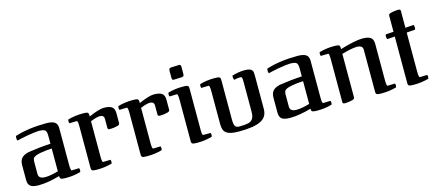

<svg xmlns="http://www.w3.org/2000/svg" viewBox="-53 -1223 3951 1745"><g transform="rotate(-15 1922.5 -350.0)"><path d="M543 -23Q543 -35 539 -42L470 -40Q459 -40 459 -95V-441Q459 -480 434.5 -497Q410 -514 356 -514Q189 -514 62 -474Q58 -467 58 -454Q58 -441 63 -429Q86 -436 159 -450Q243 -464 271 -464Q316 -464 330.5 -452Q345 -440 345 -402V-324Q245 -319 134 -302Q88 -292 67 -268.5Q46 -245 46 -203V-63Q46 -21 69 -4Q92 13 147 13Q230 13 345 -20Q345 -5 349 1.5Q353 8 365.5 10.5Q378 13 405 13Q476 13 540 -6Q543 -15 543 -23ZM223 -43Q160 -43 160 -88V-199Q160 -234 173 -244Q191 -259 241 -268Q290 -277 345 -279V-65Q270 -43 223 -43Z M640 -406V-30Q639 -9 642.5 -0.5Q646 8 658 10.5Q670 13 700 13Q769 13 835 -6Q838 -15 838 -23Q838 -35 834 -42L765 -40Q754 -40 754 -95V-426Q812 -450 843 -450Q882 -450 882 -413V-330Q882 -313 899 -313Q942 -313 980 -324Q996 -330 996 -344V-438Q996 -479 973 -496.5Q950 -514 895 -514Q853 -514 754 -471Q755 -492 751.5 -500.5Q748 -509 736 -511.5Q724 -514 694 -514Q625 -514 559 -495Q556 -486 556 -478Q556 -466 560 -459L629 -461Q640 -461 640 -406Z M1111 -406V-30Q1110 -9 1113.5 -0.5Q1117 8 1129 10.5Q1141 13 1171 13Q1240 13 1306 -6Q1309 -15 1309 -23Q1309 -35 1305 -42L1236 -40Q1225 -40 1225 -95V-426Q1283 -450 1314 -450Q1353 -450 1353 -413V-330Q1353 -313 1370 -313Q1413 -313 1451 -324Q1467 -330 1467 -344V-438Q1467 -479 1444 -496.5Q1421 -514 1366 -514Q1324 -514 1225 -471Q1226 -492 1222.5 -500.5Q1219 -509 1207 -511.5Q1195 -514 1165 -514Q1096 -514 1030 -495Q1027 -486 1027 -478Q1027 -466 1031 -459L1100 -461Q1111 -461 1111 -406Z M1578 -596 1656 -599Q1669 -601 1672.5 -607Q1676 -613 1676 -630V-681Q1678 -715 1660 -713L1582 -710Q1569 -708 1565.5 -702Q1562 -696 1562 -679V-628Q1560 -594 1578 -596ZM1780 -23Q1780 -35 1776 -42H1706Q1696 -42 1696 -95V-471Q1697 -492 1693.5 -500.5Q1690 -509 1678 -511.5Q1666 -514 1636 -514Q1567 -514 1501 -495Q1498 -486 1498 -478Q1498 -466 1502 -459L1571 -461Q1582 -461 1582 -406V-30Q1581 -9 1584.5 -0.5Q1588 8 1600 10.5Q1612 13 1642 13Q1711 13 1777 -6Q1780 -15 1780 -23Z M1881 -406V-97Q1881 -65 1888.5 -44.5Q1896 -24 1914 -12Q1931 1 1959.5 6.5Q1988 12 2033 12Q2177 12 2239 -22Q2271 -39 2285.5 -65.5Q2300 -92 2300 -129V-438Q2300 -460 2298.5 -472Q2297 -484 2290 -493Q2273 -513 2222 -513Q2168 -513 2103 -494Q2102 -488 2102 -481Q2102 -467 2108 -453Q2140 -461 2169 -461Q2180 -461 2183 -451Q2186 -441 2186 -413V-133Q2186 -88 2171.5 -66.5Q2157 -45 2128 -38Q2099 -31 2044 -31Q2016 -31 2005.5 -48Q1995 -65 1995 -108V-471Q1995 -491 1994 -496Q1991 -510 1968 -513Q1960 -514 1935 -514Q1864 -514 1800 -495Q1797 -486 1797 -478Q1797 -466 1801 -459L1870 -461Q1881 -461 1881 -406Z M2908 -23Q2908 -35 2904 -42L2835 -40Q2824 -40 2824 -95V-441Q2824 -480 2799.5 -497Q2775 -514 2721 -514Q2554 -514 2427 -474Q2423 -467 2423 -454Q2423 -441 2428 -429Q2451 -436 2524 -450Q2608 -464 2636 -464Q2681 -464 2695.5 -452Q2710 -440 2710 -402V-324Q2610 -319 2499 -302Q2453 -292 2432 -268.5Q2411 -245 2411 -203V-63Q2411 -21 2434 -4Q2457 13 2512 13Q2595 13 2710 -20Q2710 -5 2714 1.5Q2718 8 2730.5 10.5Q2743 13 2770 13Q2841 13 2905 -6Q2908 -15 2908 -23ZM2588 -43Q2525 -43 2525 -88V-199Q2525 -234 2538 -244Q2556 -259 2606 -268Q2655 -277 2710 -279V-65Q2635 -43 2588 -43Z M3261 -454Q3317 -454 3317 -413V-30Q3316 -9 3319.5 -0.5Q3323 8 3335 10.5Q3347 13 3377 13Q3446 13 3512 -6Q3515 -15 3515 -23Q3515 -35 3511 -42L3442 -40Q3431 -40 3431 -95V-438Q3431 -479 3408 -496.5Q3385 -514 3330 -514Q3320 -514 3296 -512Q3256 -507 3228 -500Q3205 -495 3206 -495Q3191 -492 3156 -482L3119 -471Q3120 -492 3116.5 -500.5Q3113 -509 3101 -511.5Q3089 -514 3059 -514Q2990 -514 2924 -495Q2921 -486 2921 -478Q2921 -466 2925 -459L2994 -461Q3005 -461 3005 -406V-4Q3005 13 3022 13Q3065 13 3103 2Q3119 -4 3119 -18V-426Q3216 -454 3261 -454Z M3818 -23Q3818 -35 3814 -42L3745 -40Q3734 -40 3734 -95V-462L3814 -468Q3818 -475 3818 -488Q3818 -496 3813 -513L3734 -507V-665Q3734 -682 3717 -682Q3674 -682 3636 -671Q3620 -665 3620 -651V-500L3546 -495Q3542 -488 3542 -475Q3542 -467 3547 -450L3620 -455V-30Q3619 -9 3622.5 -0.5Q3626 8 3638 10.5Q3650 13 3680 13Q3749 13 3815 -6Q3818 -15 3818 -23Z"/></g></svg>

Font: Federant
Style: Regular
Weight: 400
Designer: Olexa M. Volochay, Alexei Vanyashin, Otto Ludwig Naegele
Foundry: Cyreal (www.cyreal.org)
Version: Version 1.011; ttfautohint (v1.4.1)